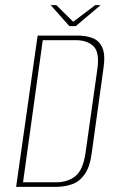

<svg xmlns="http://www.w3.org/2000/svg" viewBox="-20 -730 462 750"><path d="M43 0 127 -591H282Q318 -591 343.5 -580.5Q369 -570 380.5 -542Q392 -514 384 -462L338 -130Q331 -78 311 -49.5Q291 -21 262 -10.5Q233 0 197 0ZM70 -18H200Q244 -18 274 -41.5Q304 -65 314 -132L360 -458Q370 -525 345.5 -549Q321 -573 277 -573H147ZM251 -628 178 -710H200L266 -645L352 -710H373L276 -628Z"/></svg>

Font: Alumni Sans SC Thin
Style: Italic
Weight: 100
Italic angle: -8°
Designer: Robert E. Leuschke
Foundry: Robert E. Leuschke
Version: Version 1.016